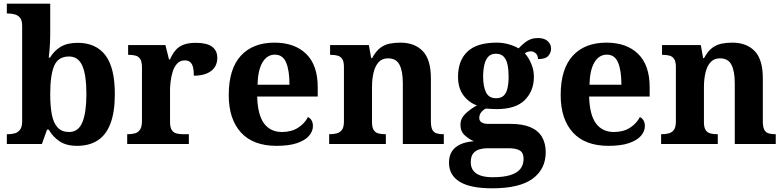

<svg xmlns="http://www.w3.org/2000/svg" viewBox="-20 -780 4248 1040"><path d="M397.4 10Q339.3 10 302.7 -14.5Q266.1 -39 244 -78H234.8L207 0H17V-53H23.7Q43 -53 60.5 -58Q78 -63 89 -78Q100 -92.9 100 -122.8V-640.1Q100 -669 89 -683Q78 -697 60.5 -702Q43 -707 21 -707H17V-760H252V-589Q252 -574.4 251 -551.7Q250 -529 248 -506Q246 -483 244 -468H251Q273 -505 308.5 -526.5Q344.1 -548 401.3 -548Q499 -548 550.5 -481.3Q602 -414.5 602 -270Q602 -173.5 578.4 -111.2Q554.9 -49 509.2 -19.5Q463.6 10 397.4 10ZM354.5 -65Q404.7 -65 426.3 -117.9Q448 -170.8 448 -271Q448 -373 426 -423.5Q404 -474 353.8 -474Q295.4 -474 273.7 -424Q252 -374 252 -270.3Q252 -204 261 -158.5Q270 -113 292.5 -89Q315 -65 354.5 -65Z M669 0V-53H672Q695 -53 711.9 -58Q728.9 -63 738.9 -78.5Q749 -94 749 -125V-415Q749 -445 740 -459.5Q731 -474 715 -478.5Q699 -483 677 -483H674V-536H876L895.5 -458H900.7Q914 -488 931 -508Q948 -528 974.5 -538Q1001 -548 1042 -548Q1100.6 -548 1128.8 -526.9Q1157 -505.8 1157 -467Q1157 -421 1123.5 -395.5Q1090 -370 1030 -370Q1030 -398 1025.5 -416Q1021 -434 1010.3 -443.5Q999.6 -453 981 -453Q955 -453 939 -435Q923 -417 915 -390.5Q907 -364 904 -337Q901 -310 901 -293V-120Q901 -91 910 -76.5Q919 -62 935 -57.5Q951 -53 971 -53H1003V0Z M1478 10Q1351 10 1285 -62.5Q1219 -135 1219 -265Q1219 -406 1284 -477.5Q1349 -549 1467 -549Q1576 -549 1638.5 -488Q1701 -427 1701 -308V-257H1373Q1376 -157 1410.5 -111Q1445 -65 1507 -65Q1559 -65 1595 -88.5Q1631 -112 1648 -146Q1662 -139 1668.5 -126.5Q1675 -114 1675 -97Q1675 -69 1654 -44.5Q1633 -20 1589.5 -5Q1546 10 1478 10ZM1548 -321Q1548 -398 1530 -441Q1512 -484 1469 -484Q1427 -484 1402 -442.5Q1377 -401 1375 -321Z M1763 0V-53H1765Q1788 -53 1805.5 -58Q1823 -63 1833 -77.7Q1843 -92.4 1843 -121.8V-417.6Q1843 -446 1834 -460Q1825 -474 1809 -478.5Q1793 -483 1771 -483H1768V-536H1978L1990.7 -465H1995.5Q2016 -503 2039.5 -520.5Q2063 -538 2090.3 -543.5Q2117.7 -549 2148.9 -549Q2226 -549 2270 -503.2Q2314 -457.4 2314 -356V-123.5Q2314 -93 2321.5 -78Q2329 -63 2344 -58Q2359 -53 2381 -53H2384V0H2162V-329Q2162 -394 2144.1 -429Q2126.3 -464 2081.8 -464Q2049 -464 2030.2 -442.5Q2011.3 -420.9 2003.2 -385.5Q1995 -350.1 1995 -309V-118Q1995 -90 2004 -76Q2013 -62 2029 -57.5Q2045 -53 2067 -53H2070V0Z M2646 240Q2528 240 2470 204.5Q2412 169 2412 101Q2412 65 2427.5 40.5Q2443 16 2473.5 2Q2504 -12 2547 -15Q2520 -26 2497 -47.5Q2474 -69 2474 -104Q2474 -137 2499 -162Q2524 -187 2563 -209Q2519 -225 2490 -264Q2461 -303 2461 -364Q2461 -452 2512 -500.5Q2563 -549 2670 -549Q2705 -549 2736 -540Q2767 -531 2789 -518Q2807 -537 2823 -549.5Q2839 -562 2856 -568Q2873 -574 2893 -574Q2929 -574 2947 -557Q2965 -540 2965 -517Q2965 -495 2950 -477.5Q2935 -460 2894 -460Q2894 -480 2882 -491Q2870 -502 2856 -502Q2848 -502 2838 -499Q2828 -496 2823 -491Q2843 -469 2857.5 -435Q2872 -401 2872 -364Q2872 -288 2823 -238.5Q2774 -189 2670 -189Q2659 -189 2640 -190Q2621 -191 2612 -192Q2598 -186 2587 -172.5Q2576 -159 2576 -141Q2576 -125 2589 -117Q2602 -109 2623 -109H2744Q2811 -109 2853 -91Q2895 -73 2915.5 -38.5Q2936 -4 2936 44Q2936 136 2865 188Q2794 240 2646 240ZM2648 180Q2707 180 2744 168.5Q2781 157 2798.5 135Q2816 113 2816 80Q2816 48 2796 35.5Q2776 23 2735 23H2619Q2599 23 2578.5 28.5Q2558 34 2544 50Q2530 66 2530 99Q2530 126 2543.5 144Q2557 162 2583.5 171Q2610 180 2648 180ZM2667 -248Q2694 -248 2708.5 -262Q2723 -276 2729 -302.5Q2735 -329 2735 -365Q2735 -402 2729 -430Q2723 -458 2708 -473.5Q2693 -489 2666 -489Q2640 -489 2625 -473Q2610 -457 2603.5 -429Q2597 -401 2597 -364Q2597 -312 2612.5 -280Q2628 -248 2667 -248Z M3276 10Q3149 10 3083 -62.5Q3017 -135 3017 -265Q3017 -406 3082 -477.5Q3147 -549 3265 -549Q3374 -549 3436.5 -488Q3499 -427 3499 -308V-257H3171Q3174 -157 3208.5 -111Q3243 -65 3305 -65Q3357 -65 3393 -88.5Q3429 -112 3446 -146Q3460 -139 3466.5 -126.5Q3473 -114 3473 -97Q3473 -69 3452 -44.5Q3431 -20 3387.5 -5Q3344 10 3276 10ZM3346 -321Q3346 -398 3328 -441Q3310 -484 3267 -484Q3225 -484 3200 -442.5Q3175 -401 3173 -321Z M3561 0V-53H3563Q3586 -53 3603.5 -58Q3621 -63 3631 -77.7Q3641 -92.4 3641 -121.8V-417.6Q3641 -446 3632 -460Q3623 -474 3607 -478.5Q3591 -483 3569 -483H3566V-536H3776L3788.7 -465H3793.5Q3814 -503 3837.5 -520.5Q3861 -538 3888.3 -543.5Q3915.7 -549 3946.9 -549Q4024 -549 4068 -503.2Q4112 -457.4 4112 -356V-123.5Q4112 -93 4119.5 -78Q4127 -63 4142 -58Q4157 -53 4179 -53H4182V0H3960V-329Q3960 -394 3942.1 -429Q3924.3 -464 3879.8 -464Q3847 -464 3828.2 -442.5Q3809.3 -420.9 3801.2 -385.5Q3793 -350.1 3793 -309V-118Q3793 -90 3802 -76Q3811 -62 3827 -57.5Q3843 -53 3865 -53H3868V0Z"/></svg>

Font: Noto Serif Thai
Style: Regular
Weight: 400
Designer: Monotype Design Team
Foundry: Monotype Imaging Inc.
Version: Version 2.001